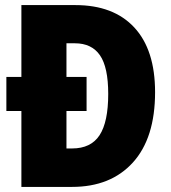

<svg xmlns="http://www.w3.org/2000/svg" viewBox="-20 -734 671 754"><path d="M276 -714Q426 -714 507.5 -626Q589 -538 589 -372Q589 -192 502 -96Q415 0 263 0H64V-298H5V-432H64V-714ZM274 -564H241V-432H320V-298H241V-151H263Q337 -151 371 -203Q405 -255 405 -365Q405 -470 372.5 -517Q340 -564 274 -564Z"/></svg>

Font: Noto Sans Telugu Condensed Black
Style: Regular
Weight: 900
Width: 3
Designer: Jelle Bosma - Monotype Design Team
Foundry: Monotype Imaging Inc.
Version: Version 2.005; ttfautohint (v1.8.4.7-5d5b)